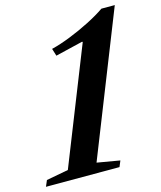

<svg xmlns="http://www.w3.org/2000/svg" viewBox="-141 -844 776 927"><g transform="rotate(-15 247.0 -381.0)"><path d="M-27 0 -14 -30.5 96 -51 325.5 -629.5 322.5 -631.5 185.5 -598.5 174 -635.5Q217 -646 268.8 -666.5Q320.5 -687 370 -712.2Q419.5 -737.5 454 -761.5H521L239 -49.5L353 -30L340.5 0Z"/></g></svg>

Font: Libre Caslon Text SemiBold Italic
Style: Regular
Weight: 600
Italic angle: -22.583°
Designer: Pablo Impallari, Rodrigo Fuenzalida, Katja Schimmel
Foundry: Pablo Impallari, Rodrigo Fuenzalida
Version: Version 2.000